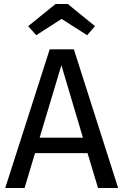

<svg xmlns="http://www.w3.org/2000/svg" viewBox="-20 -934 613 954"><path d="M286 -840 160 -759 120 -804 256 -914H317L452 -804L413 -759ZM467 0 415 -173H154L102 0H6L227 -689H347L567 0ZM177 -250H392L285 -610Z"/></svg>

Font: Fira Sans
Style: Regular
Weight: 400
Designer: Carrois Corporate & Edenspiekermann AG
Foundry: Carrois Corporate GbR & Edenspiekermann AG
Version: Version 4.106;PS 004.106;hotconv 1.0.70;makeotf.lib2.5.58329